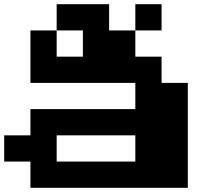

<svg xmlns="http://www.w3.org/2000/svg" viewBox="-20 -1020 1040 915"><path d="M125 -125V-250H0V-375H125V-500H625V-625H125V-875H250V-1000H500V-875H625V-1000H750V-875H625V-750H750V-625H875V-125ZM250 -750H375V-875H250ZM250 -250H625V-375H250Z"/></svg>

Font: Press Start 2P
Style: Regular
Weight: 400
Designer: CodeMan38
Foundry: CodeMan38
Version: Version 3.000